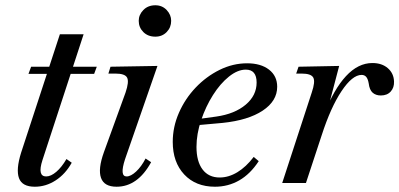

<svg xmlns="http://www.w3.org/2000/svg" viewBox="-20 -694 1514 728"><path d="M112 14Q64 14 52 -18.5Q40 -51 60 -115L207 -564H297L141 -87Q121 -25 155 -25Q173 -25 193.5 -42.5Q214 -60 232 -91L252 -77Q228 -34 191 -10Q154 14 112 14ZM88 -414 98 -441H185L175 -414ZM219 -414 230 -441H347L337 -414Z M422 14Q375 14 363 -19.5Q351 -53 374 -117L456 -343Q470 -384 462 -399.5Q454 -415 418 -415H391L399 -441L577 -444L454 -90Q433 -25 460 -25Q476 -25 496 -43.5Q516 -62 532 -93L553 -79Q502 14 422 14ZM569 -555Q541 -555 523.5 -572.5Q506 -590 506 -615Q506 -638 523.5 -656Q541 -674 569 -674Q595 -674 612 -656Q629 -638 629 -615Q629 -590 612 -572.5Q595 -555 569 -555Z M795 14Q722 14 678.5 -32.5Q635 -79 635 -156Q635 -213 658.5 -266.5Q682 -320 722 -362Q762 -404 812.5 -429Q863 -454 917 -454Q969 -454 1000 -430Q1031 -406 1031 -365Q1031 -311 976 -274.5Q921 -238 824 -228L724 -219L727 -242L800 -252Q870 -262 911.5 -297Q953 -332 953 -381Q953 -430 912 -430Q881 -430 848 -403.5Q815 -377 787.5 -333.5Q760 -290 742.5 -238Q725 -186 725 -137Q725 -82 748 -51.5Q771 -21 813 -21Q847 -21 880 -41Q913 -61 942 -99L961 -83Q929 -34 887 -10Q845 14 795 14Z M1050 0 1162 -343Q1176 -384 1168 -399.5Q1160 -415 1124 -415H1103L1112 -441L1266 -444L1219 -265L1209 -261Q1246 -356 1292 -405.5Q1338 -455 1392 -455Q1428 -455 1450.5 -435.5Q1473 -416 1474 -385Q1475 -362 1461.5 -347Q1448 -332 1424 -332Q1405 -332 1393 -342.5Q1381 -353 1378 -378Q1375 -395 1368.5 -402.5Q1362 -410 1351 -410Q1316 -410 1275 -348.5Q1234 -287 1200 -182L1140 0Z"/></svg>

Font: Baskervville Medium
Style: Italic
Weight: 500
Italic angle: -18°
Version: Version 1.100